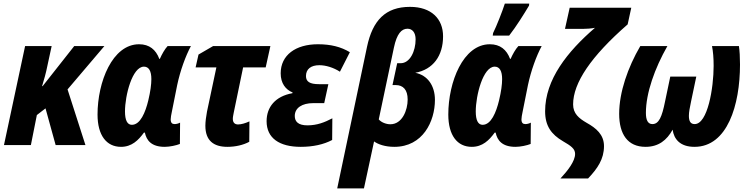

<svg xmlns="http://www.w3.org/2000/svg" viewBox="-20 -803 4140 1063"><path d="M2 0H151L184 -166L232 -203L288 0H453L354 -308L558 -548H391L216 -326H213C224 -362 235 -401 242 -437L266 -548H119Z M650 10C709 10 746 -26 777 -69H782C791 -26 818 10 892 10C920 10 956 2 976 -6L977 -124C968 -119 956 -116 947 -116C933 -116 925 -123 925 -142C925 -152 928 -168 931 -182L961 -332C978 -412 1007 -492 1037 -548H908C892 -531 876 -502 865 -477H862C843 -528 807 -558 750 -558C602 -558 520 -349 520 -169C520 -53 570 10 650 10ZM710 -112C685 -112 672 -137 672 -186C672 -274 712 -434 777 -434C804 -434 818 -410 818 -365C818 -336 813 -297 801 -247C785 -181 757 -112 710 -112Z M1239 10C1283 10 1327 0 1360 -18L1361 -131C1339 -121 1316 -114 1298 -114C1280 -114 1269 -124 1269 -145C1269 -156 1272 -167 1274 -179L1326 -430H1451L1477 -548H1160L1079 -501L1063 -430H1178L1126 -185C1121 -158 1117 -129 1117 -107C1117 -25 1162 10 1239 10Z M1645 10C1713 10 1772 -3 1819 -28L1820 -148C1778 -126 1736 -109 1682 -109C1631 -109 1612 -130 1612 -161C1612 -206 1653 -232 1714 -232H1775L1798 -337H1746C1695 -337 1674 -351 1674 -382C1674 -421 1702 -442 1748 -442C1784 -442 1826 -429 1862 -406L1917 -514C1867 -544 1811 -558 1740 -558C1617 -558 1534 -498 1534 -397C1534 -342 1561 -307 1600 -291L1599 -287C1504 -270 1456 -210 1456 -132C1456 -38 1527 10 1645 10Z M2141 -115C2119 -115 2091 -125 2077 -142L2161 -540C2177 -616 2203 -644 2236 -644C2262 -644 2281 -624 2281 -585C2281 -520 2250 -453 2198 -453H2179L2153 -332H2171C2212 -332 2237 -306 2237 -252C2237 -193 2207 -115 2141 -115ZM1847 240H1995L2051 -20C2073 -4 2112 10 2163 10C2321 10 2388 -131 2388 -250C2388 -329 2347 -387 2279 -400C2378 -418 2433 -494 2433 -602C2433 -699 2368 -765 2250 -765C2114 -765 2043 -690 2012 -544Z M2708 -606H2799C2838 -656 2881 -725 2909 -772L2910 -783H2775C2762 -742 2729 -658 2710 -620ZM2592 10C2651 10 2688 -26 2719 -69H2724C2733 -26 2760 10 2834 10C2862 10 2898 2 2918 -6L2919 -124C2910 -119 2898 -116 2889 -116C2875 -116 2867 -123 2867 -142C2867 -152 2870 -168 2873 -182L2903 -332C2920 -412 2949 -492 2979 -548H2850C2834 -531 2818 -502 2807 -477H2804C2785 -528 2749 -558 2692 -558C2544 -558 2462 -349 2462 -169C2462 -53 2512 10 2592 10ZM2652 -112C2627 -112 2614 -137 2614 -186C2614 -274 2654 -434 2719 -434C2746 -434 2760 -410 2760 -365C2760 -336 2755 -297 2743 -247C2727 -181 2699 -112 2652 -112Z M3083 185H3236C3288 130 3324 78 3324 6C3324 -58 3280 -94 3228 -123C3185 -148 3153 -174 3153 -225C3153 -344 3252 -491 3455 -668L3475 -760H3134L3108 -643H3205C3226 -643 3254 -645 3274 -649C3122 -518 2998 -363 2998 -187C2998 -106 3032 -59 3097 -21C3140 4 3164 20 3164 49C3164 90 3123 142 3083 185Z M3554 10C3626 10 3672 -27 3704 -85C3711 -34 3744 10 3825 10C4007 10 4077 -221 4077 -446C4077 -487 4075 -521 4071 -548H3922C3928 -517 3931 -483 3931 -438C3931 -316 3898 -116 3826 -116C3803 -116 3794 -132 3794 -162C3794 -182 3799 -208 3806 -241L3835 -379H3691L3662 -241C3645 -156 3628 -116 3592 -116C3567 -116 3556 -138 3556 -178C3556 -288 3605 -425 3675 -548H3525C3456 -430 3408 -292 3408 -173C3408 -60 3455 10 3554 10Z"/></svg>

Font: Noto Sans Display SemiCondensed Extra
Style: Italic
Weight: 800
Width: 4
Italic angle: -12°
Designer: Monotype Design Team
Foundry: Monotype Imaging Inc.
Version: Version 1.900